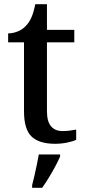

<svg xmlns="http://www.w3.org/2000/svg" viewBox="-20 -679 407 920"><path d="M244 10Q168 10 131.5 -24.5Q95 -59 95 -146V-476H19V-519Q41 -519 64 -528Q87 -537 103 -554Q120 -571 131 -596.5Q142 -622 149 -659H205V-536H336V-476H205V-146Q205 -97 224.5 -74Q244 -51 279 -51Q297 -51 313 -53Q329 -55 345 -58V-9Q331 -2 302.5 4Q274 10 244 10ZM134 208Q140 186 145.5 161Q151 136 156.5 110Q162 84 166 61H268V71Q259 92 244.5 119Q230 146 213.5 173Q197 200 182 221H134Z"/></svg>

Font: Noto Serif Hebrew Medium
Style: Regular
Weight: 500
Version: Version 2.003